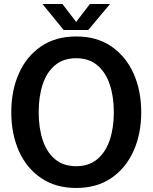

<svg xmlns="http://www.w3.org/2000/svg" viewBox="-20 -921 757 953"><path d="M358 12Q256 12 183.5 -37.5Q111 -87 73.5 -172Q36 -257 36 -364Q36 -471 73.5 -556Q111 -641 183.5 -690.5Q256 -740 358 -740Q461 -740 533 -690.5Q605 -641 643 -556Q681 -471 681 -364Q681 -257 643 -172Q605 -87 533 -37.5Q461 12 358 12ZM358 -96Q421 -96 462.5 -130.5Q504 -165 524.5 -225.5Q545 -286 545 -364Q545 -442 524.5 -502.5Q504 -563 462.5 -597.5Q421 -632 358 -632Q295 -632 253.5 -597.5Q212 -563 192 -502.5Q172 -442 172 -364Q172 -286 192 -225.5Q212 -165 253.5 -130.5Q295 -96 358 -96ZM296 -772 191 -901H290L358 -812L426 -901H526L418 -772Z"/></svg>

Font: Murecho Medium
Style: Regular
Weight: 500
Designer: Neil Summerour
Foundry: Positype
Version: Version 1.010; ttfautohint (v1.8.3)